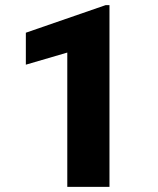

<svg xmlns="http://www.w3.org/2000/svg" viewBox="-20 -731 619 751"><path d="M408.2 0H243.2V-525.4L81.1 -478V-603L393.1 -710.9H408.2Z"/></svg>

Font: Roboto Black
Style: Regular
Weight: 900
Designer: Google
Version: Version 2.134; 2016